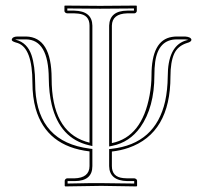

<svg xmlns="http://www.w3.org/2000/svg" viewBox="-20 -666 727 688"><path d="M613.8 -535.2H643.1Q665 -533.7 666 -522.9Q664.6 -515.6 650.9 -512.2Q616.7 -501.5 604 -473.1Q590.8 -443.4 590.8 -392.1Q590.8 -188.5 440.4 -136.2Q412.1 -126.5 380.9 -123V-70.8Q380.9 -31.7 421.9 -27.8Q428.7 -27.3 436 -26.9H461.9Q469.7 -25.4 471.2 -19V0L469.2 2Q468.3 2 342.8 0L213.9 2L211.9 0V-19Q213.9 -25.9 220.2 -26.9H246.1Q300.3 -28.3 300.8 -70.8V-123.5Q146.5 -141.6 107.9 -276.4Q96.2 -318.4 96.2 -369.1Q96.2 -493.7 43.5 -511.7Q39.6 -513.2 35.2 -514.2Q22.9 -518.1 22 -522.9Q23.4 -534.7 42 -535.2H73.2Q164.6 -533.2 165 -384.8Q165 -198.2 287.1 -158.7Q294.4 -156.2 300.8 -154.8V-574.2Q300.8 -613.3 260.3 -617.2Q253.4 -617.7 246.1 -618.2H220.2Q212.4 -619.6 210.9 -626V-645L212.9 -646Q213.9 -646 338.9 -645L467.8 -646L470.2 -645V-626Q468.3 -619.1 461.9 -618.2H436Q381.8 -616.7 380.9 -574.2V-153.3Q488.8 -175.3 516.1 -324.7Q522.9 -361.8 522.9 -396Q522.9 -522 596.2 -533.7Q605 -535.2 613.8 -535.2ZM613.8 -524.9Q547.4 -524.9 536.1 -444.3Q533.2 -422.9 533.2 -396Q533.2 -281.7 482.9 -210Q444.3 -156.2 382.8 -143.6L371.1 -141.1V-574.2Q373 -627.4 436 -627.9H460V-635.7Q371.1 -634.8 338.9 -634.8Q303.7 -634.8 221.2 -635.7V-627.9H246.1Q310.1 -626.5 311 -574.2V-142.6L298.8 -145.5Q194.8 -169.9 165.5 -290Q155.3 -333 154.8 -384.8Q153.8 -523.9 73.2 -524.9H42Q36.6 -524.9 34.2 -524.4Q36.6 -523.9 37.6 -523.4Q77.6 -512.7 92.8 -468.8Q105.5 -430.7 106 -369.1Q106 -170.9 278.3 -137.2Q290.5 -134.8 302.2 -133.3L311 -132.3V-70.8Q311 -17.6 248 -17.1Q246.6 -17.1 246.1 -17.1H222.2V-8.3Q310.5 -10.3 342.8 -9.8Q377.9 -9.8 460.9 -8.3V-17.1H436Q372.1 -18.6 371.1 -70.8V-131.8L379.9 -132.8Q537.1 -150.4 571.8 -303.2Q580.6 -343.8 581.1 -392.1Q581.1 -497.6 641.6 -519.5Q645 -520.5 647.9 -521.5H648.4Q653.3 -522.9 654.8 -523.4Q650.4 -524.4 643.1 -524.9Z"/></svg>

Font: Linux Biolinum Outline O
Style: Bold
Weight: 700
Designer: Philipp H. Poll
Foundry: Philipp H. Poll
Version: Version 0.9.2